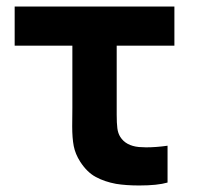

<svg xmlns="http://www.w3.org/2000/svg" viewBox="-20 -560 605 589"><path d="M226 -64Q211 -87.5 206.2 -112Q201.5 -136.5 201.5 -172.5L202 -229V-420H25V-540H515V-420H338V-237V-208Q338 -182 340 -166.5Q342 -151 349 -140Q366 -113 406 -109Q420 -108 428 -108Q459 -108 494 -113V0Q463 9 407 9Q367 9 336 4Q301 -2.5 274 -17Q247 -31.5 226 -64Z"/></svg>

Font: Hauora ExtraBold
Style: Regular
Weight: 800
Designer: Wayne Shih
Foundry: WCYS
Version: Version 1.001